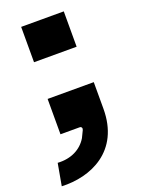

<svg xmlns="http://www.w3.org/2000/svg" viewBox="-159 -581 637 868"><g transform="rotate(-20 160.0 -147.0)"><path d="M2 117 -17 223C122 229 280 162 280 -42V-170H58V0H150C160 0 163 9 159 17L143 50C116 95 66 121 2 117ZM57 -347H262V-517H57Z"/></g></svg>

Font: Finlandica Black
Style: Regular
Weight: 900
Designer: Niklas Ekholm, Juho Hiilivirta, Jaakko Suomalainen
Foundry: Helsinki Type Studio
Version: Version 2.000;Glyphs 3.2 (3202)